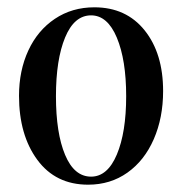

<svg xmlns="http://www.w3.org/2000/svg" viewBox="-20 -496 499 525"><path d="M238 -476Q325 -476 375.5 -413Q426 -350 426 -247Q426 -174 400.5 -115.5Q375 -57 328.5 -24Q282 9 221 9Q132 9 82 -59Q32 -127 32 -234Q32 -303 57.5 -358Q83 -413 130 -444.5Q177 -476 238 -476ZM229 -13Q274 -13 299.5 -73.5Q325 -134 325 -233Q325 -332 299.5 -393Q274 -454 229 -454Q183 -454 158 -393.5Q133 -333 133 -233Q133 -132 158 -72.5Q183 -13 229 -13Z"/></svg>

Font: Katibeh
Style: Regular
Weight: 400
Designer: Arabic design by Kourosh Beigpour, Latin design by Eduardo Tunni, engineering by Lasse Fister
Version: Version 1.0010g